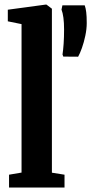

<svg xmlns="http://www.w3.org/2000/svg" viewBox="-20 -840 408 860"><path d="M76.5 -67V-732L15 -744.5V-796.5L185 -819.5H188L212.5 -801V-66.5L269 -57.5V0H20.5V-57.5ZM330 -586 263.5 -586.5 260 -596Q263 -615 265 -644Q267 -673 267 -708.5Q267 -738.5 264 -760.8Q261 -783 255.5 -797L259.5 -816H359.5Q364 -803.5 366.2 -785.5Q368.5 -767.5 368.5 -737Q368.5 -710 362.2 -680.2Q356 -650.5 347 -625.2Q338 -600 330 -586Z"/></svg>

Font: Merriweather 24pt SemiCondensed
Style: Bold
Weight: 700
Width: 4
Designer: Eben Sorkin
Foundry: Eben Sorkin
Version: Version 2.100